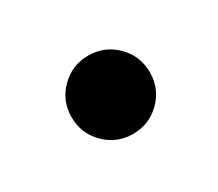

<svg xmlns="http://www.w3.org/2000/svg" viewBox="-46 -215 347 306"><g transform="rotate(-30 127.0 -62.0)"><path d="M59 -62Q59 -92 80 -113Q101 -134 131 -134Q161 -134 182 -113Q203 -92 203 -62Q203 -32 182 -11Q161 10 131 10Q101 10 80 -11Q59 -32 59 -62Z"/></g></svg>

Font: Squada One
Style: Regular
Weight: 400
Version: Version 1.001